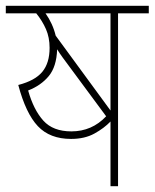

<svg xmlns="http://www.w3.org/2000/svg" viewBox="-20 -642 533 662"><path d="M387 -596V0H361V-223Q339 -200 305.5 -181.5Q272 -163 225 -163Q152 -163 110.5 -207Q69 -251 43 -349Q101 -364 126 -394.5Q151 -425 151 -477Q151 -513 138.5 -541.5Q126 -570 105 -596H0V-622H493V-596ZM361 -596H137Q149 -579 158 -559.5Q167 -540 172 -519L361 -261ZM221 -410Q206 -430 195.5 -444.5Q185 -459 177 -472Q175 -412 148 -379.5Q121 -347 77 -330Q96 -263 129.5 -226Q163 -189 226 -189Q297 -189 346 -241Z"/></svg>

Font: Noto Sans SemiCondensed Thin
Style: Regular
Weight: 100
Width: 4
Designer: Monotype Design Team
Foundry: Monotype Imaging Inc.
Version: Version 2.013; ttfautohint (v1.8.4.7-5d5b)